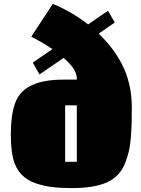

<svg xmlns="http://www.w3.org/2000/svg" viewBox="-20 -942 721 980"><path d="M372.1 -404.3H312.5V-116.2H372.1ZM483.9 -770.5Q520 -735.4 548.3 -699Q576.7 -662.6 601.3 -616.2Q626 -569.8 639.4 -513.2Q652.8 -456.5 652.8 -394Q652.8 -345.2 651.9 -313Q650.9 -280.8 647.7 -239.3Q644.5 -197.8 637.5 -168.7Q630.4 -139.6 618.9 -110.1Q607.4 -80.6 589.1 -58.8Q570.8 -37.1 546.4 -22Q480.5 18.1 345.7 18.1Q288.1 18.1 244.4 12.5Q200.7 6.8 161.6 -6.6Q122.6 -20 95.7 -45.4Q68.8 -70.8 54.7 -107.9Q35.2 -159.7 35.2 -256.3Q35.2 -350.1 54.9 -409.2Q74.7 -468.3 126 -498.5Q188.5 -535.6 304.2 -535.6H372.6Q372.6 -553.2 366.5 -569.6Q360.4 -585.9 348.4 -601.1Q336.4 -616.2 327.9 -624.8Q319.3 -633.3 304.7 -646.5L181.6 -562L147.5 -622.6L247.6 -691.4Q198.2 -723.6 172.4 -737.3L139.6 -754.9L249 -921.4L249.5 -922.4Q347.2 -881.8 429.7 -817.4L531.2 -887.2L565.9 -827.1Z"/></svg>

Font: Coda ExtraBold
Style: Regular
Weight: 800
Version: Version 2.001; ttfautohint (v0.8) -r 50 -G 200 -x